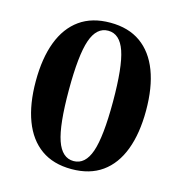

<svg xmlns="http://www.w3.org/2000/svg" viewBox="-108 -812 875 925"><g transform="rotate(15 330.0 -350.0)"><path d="M605 -350Q605 -236 574 -154Q543 -72 482 -28.5Q421 15 330 15Q239 15 178 -28.5Q117 -72 86 -154Q55 -236 55 -350Q55 -465 86 -546.5Q117 -628 178 -671.5Q239 -715 330 -715Q421 -715 482 -671.5Q543 -628 574 -546.5Q605 -465 605 -350ZM440 -350Q440 -524 414 -599.5Q388 -675 330 -675Q272 -675 246 -599.5Q220 -524 220 -350Q220 -176 246 -100.5Q272 -25 330 -25Q388 -25 414 -100.5Q440 -176 440 -350Z"/></g></svg>

Font: Poltawski Nowy
Style: Bold
Weight: 700
Designer: Adam Pótawski, Mateusz Machalski, Borys Kosmynka, Ania Wieluska
Foundry: Capitalics.wtf
Version: Version 1.001;gftools[0.9.25]